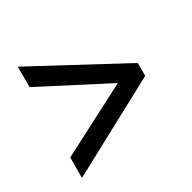

<svg xmlns="http://www.w3.org/2000/svg" viewBox="-103 -631 618 619"><g transform="rotate(-30 205.5 -322.0)"><path d="M35 -191 288 -322 35 -453V-529L376 -346V-298L35 -115Z"/></g></svg>

Font: Noto Sans Gurmukhi ExtraCondensed
Style: Regular
Weight: 400
Width: 2
Designer: Jelle Bosma - Monotype Design Team
Foundry: Monotype Imaging Inc.
Version: Version 2.004; ttfautohint (v1.8.4.7-5d5b)